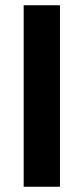

<svg xmlns="http://www.w3.org/2000/svg" viewBox="-20 -710 318 730"><path d="M70 0H208V-690H70Z"/></svg>

Font: TitilliumText22L
Style: 999 wt
Weight: 900
Designer: Campivisivi
Foundry: Campivisivi
Version: 1.000